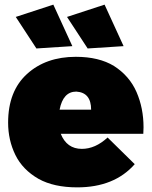

<svg xmlns="http://www.w3.org/2000/svg" viewBox="-20 -800 654 828"><path d="M313 8Q212.5 8 146.5 -28.5Q77.5 -68 46.2 -132Q15 -196 15 -271Q15 -407 96.5 -481Q178 -555 307 -555Q406.5 -555 471.5 -515.5Q538.5 -472.5 568.8 -403Q599 -333.5 599 -251L598 -223H242Q268 -158 333 -158Q391 -158 444 -207L561 -92Q473 8 313 8ZM137 -591 48 -727 210 -780 292 -601ZM373 -327Q373 -401 309 -405Q252 -405 237 -327ZM358 -591 269 -727 431 -780 513 -601Z"/></svg>

Font: Argentum Novus Black
Style: Regular
Weight: 900
Designer: Julieta Ulanovsky (font) & Cristiano Sobral (main changes)
Foundry: Julieta Ulanovsky (font) & Cristiano Sobral (main changes)
Version: Version 3.00;November 27, 2020;FontCreator 13.0.0.2655 64-bi